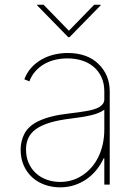

<svg xmlns="http://www.w3.org/2000/svg" viewBox="-20 -777 581 808"><path d="M66.8 -147.7Q66.8 -183.9 83.5 -215.6Q91.6 -230.8 106.4 -244.1Q121.1 -257.5 144.2 -268.3Q167.3 -279.1 199 -287.1Q230.8 -295.1 272.7 -299.7Q291.9 -301.8 309.3 -304.3Q326.7 -306.8 343.8 -309.7Q360.4 -312.5 374.3 -316.6Q388.1 -320.7 398.1 -326.7Q408 -332.7 413.5 -340.7Q419 -348.7 419 -359.4V-392Q419 -426.1 407 -452.2Q394.9 -478.3 373.9 -495.9Q353 -513.5 324.8 -522.4Q296.5 -531.2 264.2 -531.2Q235.4 -531.2 210 -524.9Q184.7 -518.5 163.9 -506Q143.1 -493.6 127.7 -475.7Q112.2 -457.7 103.7 -434.7L82.4 -443.2Q93 -471.6 112 -492.4Q131 -513.1 155.2 -526.8Q179.3 -540.5 207.4 -547.2Q235.4 -554 264.2 -554Q347.3 -554 394.5 -507.8Q441.8 -461.6 441.8 -392V0H419V-110.8H416.2Q403.4 -83.1 384.8 -60.5Q366.1 -38 342.7 -22Q319.2 -6 291.5 2.7Q263.8 11.4 233 11.4Q199.6 11.4 169.4 0.9Q139.2 -9.6 116.5 -29.8Q93.8 -50.1 80.3 -79.7Q66.8 -109.4 66.8 -147.7ZM89.5 -147.7Q89.5 -116.5 100.5 -91.3Q111.5 -66.1 130.9 -48.3Q150.2 -30.5 176.5 -21Q202.8 -11.4 233 -11.4Q285.2 -11.4 327.1 -39.4Q348.4 -53.3 365.2 -72.8Q382.1 -92.3 394.2 -117Q406.2 -141.7 412.6 -170.8Q419 -199.9 419 -233V-315.3Q398.8 -300.4 364.3 -292.3Q329.9 -284.1 281.2 -278.4Q226.6 -272 189.6 -260.7Q152.7 -249.3 130.5 -233Q108.3 -216.6 98.9 -195.3Q89.5 -174 89.5 -147.7ZM163.4 -757.1 269.9 -647.7 376.4 -757.1H403.4V-754.3L272.7 -620.7H267L136.4 -754.3V-757.1Z"/></svg>

Font: Inter P Thin
Style: Regular
Weight: 100
Designer: Rasmus Andersson
Foundry: rsms
Version: Version 3.018;git-588b23468